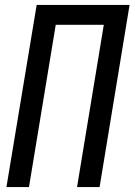

<svg xmlns="http://www.w3.org/2000/svg" viewBox="-20 -755 543 775"><path d="M6 0 128 -735H503L382 0H291L399 -655H205L97 0Z"/></svg>

Font: Iosevka Curly Medium Oblique
Style: Regular
Weight: 500
Italic angle: -9°
Monospace: yes
Designer: Belleve Invis
Foundry: Belleve Invis
Version: Version 11.1.0; ttfautohint (v1.8.3)